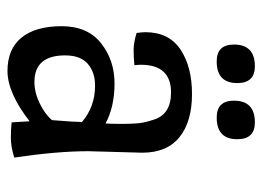

<svg xmlns="http://www.w3.org/2000/svg" viewBox="-114 -572 701 513"><g transform="rotate(90 236.5 -315.5)"><path d="M209 -219Q173 -219 150.5 -199.5Q128 -180 128 -139Q128 -57 199 -57Q227 -57 256 -71Q285 -85 301 -104Q306 -167 306 -184Q265 -219 209 -219ZM388 -345 384 -201Q384 -118 401 -3Q371 6 349 6Q327 6 307 4L304 -44Q228 15 169.5 15Q111 15 80.5 -22.5Q50 -60 50 -129.5Q50 -199 95.5 -235Q141 -271 203 -271Q265 -271 310 -247Q311 -267 311 -291Q311 -315 309.5 -333Q308 -351 300 -375Q286 -422 227 -422Q153 -422 153 -341L154 -324Q132 -322 113 -322Q94 -322 68 -330Q66 -346 66 -353Q66 -416 112 -447Q158 -478 231.5 -478Q305 -478 346.5 -444.5Q388 -411 388 -345ZM202 -599Q202 -544 144 -544Q99 -544 99 -590Q99 -646 157 -646Q202 -646 202 -599ZM352 -599Q352 -544 294 -544Q249 -544 249 -590Q249 -646 307 -646Q352 -646 352 -599Z"/></g></svg>

Font: Port Lligat Sans
Style: Regular
Weight: 400
Designer: Dario Muhafara, Eduardo Rodriguez Tunni
Foundry: Tipo
Version: Version 1.002